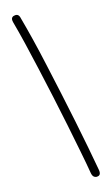

<svg xmlns="http://www.w3.org/2000/svg" viewBox="-105 -894 633 1083"><g transform="rotate(-10 211.5 -353.0)"><path d="M92 -818Q113 -762 138 -689Q163 -616 189 -532.5Q215 -449 242 -362.5Q269 -276 293.5 -192.5Q318 -109 339.5 -34.5Q361 40 376 97Q381 114 377.5 123.5Q374 133 363 135Q354 138 344 133Q334 128 329 111Q314 53 292.5 -21Q271 -95 246.5 -178.5Q222 -262 195 -348.5Q168 -435 141.5 -518.5Q115 -602 90.5 -675Q66 -748 45 -804Q39 -821 43.5 -829.5Q48 -838 58 -840Q69 -844 78 -839.5Q87 -835 92 -818Z"/></g></svg>

Font: Playpen Sans ExtraLight
Style: Regular
Weight: 250
Designer: Laura Meseguer, Veronika Burian, José Scaglione
Foundry: TypeTogether
Version: Version 1.001